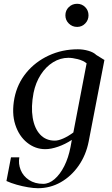

<svg xmlns="http://www.w3.org/2000/svg" viewBox="-20 -776 590 1013"><path d="M341 -471Q298 -471 260 -447.5Q222 -424 195 -382Q168 -340 157 -286Q143 -212 152.5 -155Q162 -98 192 -66Q222 -34 269 -34Q288 -34 314 -45.5Q340 -57 367 -77L437 -442Q418 -457 390 -464Q362 -471 341 -471ZM219 11Q166 11 123 -23.5Q80 -58 60.5 -118.5Q41 -179 56 -258Q71 -334 118.5 -392Q166 -450 237 -483Q308 -516 391 -516Q419 -516 446.5 -508Q474 -500 488 -486L530 -460H531L448 -30Q434 42 395 98Q356 154 300.5 185.5Q245 217 180 217Q158 217 128 212Q98 207 68 198.5Q38 190 14 179L38 54H82Q76 88 89 120.5Q102 153 133 173.5Q164 194 208 194Q239 194 268 169Q297 144 319 100.5Q341 57 352 0L359 -38Q324 -15 286.5 -2Q249 11 219 11ZM387 -634Q361 -634 343 -652Q325 -670 325 -695Q325 -721 343 -738.5Q361 -756 387 -756Q412 -756 429.5 -738.5Q447 -721 447 -695Q447 -670 429.5 -652Q412 -634 387 -634Z"/></svg>

Font: Wittgenstein-Italic Regular
Style: Italic
Weight: 400
Italic angle: -11°
Designer: Jörg Drees
Foundry: Jörg Drees
Version: Version 1.000; ttfautohint (v1.8.4.7-5d5b)